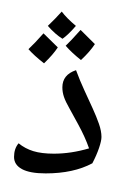

<svg xmlns="http://www.w3.org/2000/svg" viewBox="-20 -804 454 741"><path d="M156.2 -134.8Q95.2 -134.8 64.7 -151.4Q34.2 -168 34.2 -198.2Q34.2 -230.5 51.8 -251Q76.7 -230.5 108.6 -220.7Q140.6 -210.9 188 -210.9Q254.4 -210.9 323.7 -231.4Q308.1 -275.9 282.2 -323.2L248 -385.7Q232.9 -412.1 226.8 -430.2Q220.7 -448.2 220.7 -466.8Q220.7 -515.6 273.4 -533.2Q288.6 -492.2 305.7 -455.3Q322.8 -418.5 337.4 -386.2Q352.1 -354 361.8 -326.2Q371.6 -298.3 371.6 -275.4Q371.6 -260.7 362.3 -233.2Q353 -205.6 336.4 -173.8Q263.7 -134.8 156.2 -134.8ZM218.8 -572.3ZM214.4 -105.5ZM214.4 -83ZM272.9 -704.1Q244.1 -670.4 221.2 -654.3Q193.4 -671.4 164.6 -704.1Q194.8 -732.9 218.3 -759.3Q236.8 -734.4 272.9 -704.1ZM203.1 -621.1Q185.5 -593.8 149.9 -559.6Q110.8 -590.3 89.8 -614.3Q113.8 -636.7 147.9 -675.3Q158.7 -664.1 203.1 -621.1ZM346.2 -633.8Q327.1 -604.5 292.5 -572.3Q257.8 -599.6 233.4 -627.4Q251.5 -644 291 -688.5ZM218.8 -572.3ZM218.3 -783.7Z"/></svg>

Font: Noto Naskh Arabic UI
Style: Regular
Weight: 400
Designer: Monotype Design team
Foundry: Monotype Imaging Inc.
Version: Version 1.05